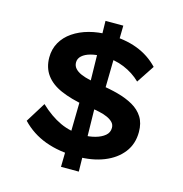

<svg xmlns="http://www.w3.org/2000/svg" viewBox="-124 -900 1054 1104"><g transform="rotate(15 402.5 -347.5)"><path d="M410 10Q304 10 221.5 -20.5Q139 -51 79 -114L153 -233Q213 -176 275.5 -147Q338 -118 413 -118Q452 -118 486 -127.5Q520 -137 541.5 -155Q563 -173 563 -201Q563 -221 549.5 -234.5Q536 -248 515 -257Q494 -266 469 -271.5Q444 -277 420 -280.5Q396 -284 377 -286Q293 -301 233 -327Q173 -353 141.5 -396Q110 -439 110 -500Q110 -549 132.5 -589Q155 -629 196 -657Q237 -685 290.5 -699.5Q344 -714 405 -714Q503 -714 577 -686Q651 -658 704 -602L634 -496Q592 -537 534.5 -561Q477 -585 408 -585Q366 -585 334.5 -576.5Q303 -568 284.5 -551.5Q266 -535 266 -512Q266 -491 279.5 -476Q293 -461 316.5 -451Q340 -441 370 -434.5Q400 -428 434 -423Q492 -415 543.5 -401Q595 -387 634.5 -364.5Q674 -342 696.5 -306.5Q719 -271 719 -218Q719 -147 679.5 -96Q640 -45 571 -17.5Q502 10 410 10ZM338 91 346 -371 436 -338 444 91ZM466 -337 376 -370 368 -786H474Z"/></g></svg>

Font: Lexend Giga SemiBold
Style: Regular
Weight: 600
Designer: Bonnie Shaver-Troup, Thomas Jockin
Foundry: Lexend
Version: Version 1.007